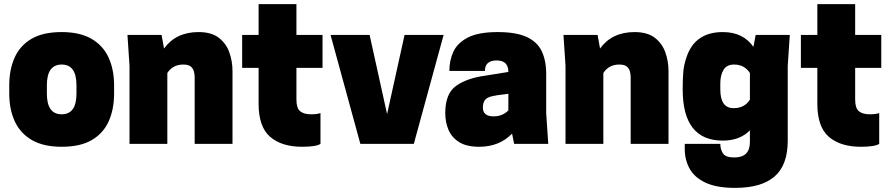

<svg xmlns="http://www.w3.org/2000/svg" viewBox="-20 -700 4341 934"><path d="M280 14Q192 14 135.5 -18.5Q79 -51 52 -109.5Q25 -168 25 -245V-285Q25 -361 51 -419.5Q77 -478 133 -511Q189 -544 280 -544Q368 -544 424.5 -511.5Q481 -479 508 -420.5Q535 -362 535 -285V-245Q535 -169 509 -110.5Q483 -52 427 -19Q371 14 280 14ZM280 -144Q352 -144 352 -245V-285Q352 -386 280 -386Q208 -386 208 -285V-245Q208 -144 280 -144Z M1111 0H927V-325Q927 -337 923.5 -351.5Q920 -366 908.5 -376Q897 -386 871 -386Q821 -386 794 -345V0H610V-380L600 -530H766L778 -464Q836 -544 946 -544Q1008 -544 1044 -516.5Q1080 -489 1095.5 -445.5Q1111 -402 1111 -355Z M1450 14Q1350 14 1294 -34.5Q1238 -83 1238 -195V-370H1158V-530H1238V-680H1422V-530H1549V-370H1422V-215Q1422 -174 1440 -159Q1458 -144 1493 -144Q1523 -144 1539 -150V0Q1517 14 1450 14Z M1993 0H1733L1588 -530H1778L1863 -145L1948 -530H2138Z M2311 14Q2249 14 2213 -9Q2177 -32 2161.5 -69Q2146 -106 2146 -150Q2146 -245 2199 -282.5Q2252 -320 2341 -332L2453 -350Q2453 -406 2396 -406Q2339 -406 2339 -355H2166Q2166 -407 2186 -449.5Q2206 -492 2257 -518Q2308 -544 2401 -544Q2490 -544 2541.5 -520.5Q2593 -497 2615 -451.5Q2637 -406 2637 -340V-150L2647 0H2481L2471 -50Q2409 14 2311 14ZM2381 -134Q2425 -134 2453 -163V-244L2433 -241Q2400 -238 2374 -232Q2348 -226 2338.5 -212.5Q2329 -199 2329 -177Q2329 -134 2381 -134Z M3232 0H3048V-325Q3048 -337 3044.5 -351.5Q3041 -366 3029.5 -376Q3018 -386 2992 -386Q2942 -386 2915 -345V0H2731V-380L2721 -530H2887L2899 -464Q2957 -544 3067 -544Q3129 -544 3165 -516.5Q3201 -489 3216.5 -445.5Q3232 -402 3232 -355Z M3556 214Q3467 214 3413 189Q3359 164 3335 121Q3311 78 3311 24V0H3484Q3484 25 3496.5 45.5Q3509 66 3552 66Q3628 66 3628 -9V-66Q3579 -16 3496 -16Q3301 -16 3301 -265Q3301 -316 3304 -351Q3307 -386 3320 -423Q3361 -544 3496 -544Q3595 -544 3645 -472L3656 -530H3822L3812 -380V-15Q3812 103 3748 158.5Q3684 214 3556 214ZM3551 -174Q3601 -174 3628 -215V-345Q3601 -386 3551 -386Q3515 -386 3499.5 -360Q3484 -334 3484 -295V-265Q3484 -174 3548 -174Z M4168 14Q4068 14 4012 -34.5Q3956 -83 3956 -195V-370H3876V-530H3956V-680H4140V-530H4267V-370H4140V-215Q4140 -174 4158 -159Q4176 -144 4211 -144Q4241 -144 4257 -150V0Q4235 14 4168 14Z"/></svg>

Font: Tanohe Sans ExtraBold
Style: Regular
Weight: 800
Designer: Village Type and Design LLC & Cristiano Sobral
Foundry: Cooper Hewitt Smithsonian Design Museum
Version: Version 1.00;September 29, 2021;FontCreator 13.0.0.2655 64-b